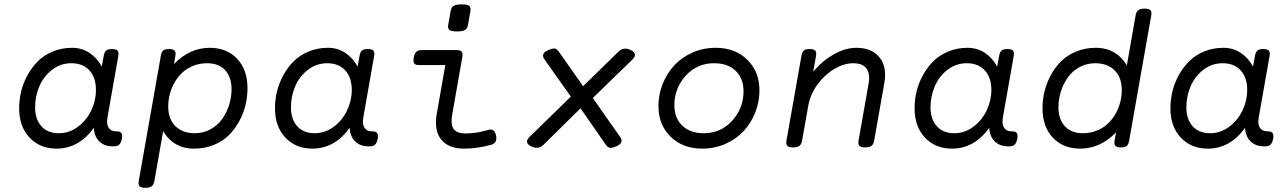

<svg xmlns="http://www.w3.org/2000/svg" viewBox="-20 -686 6036 900"><path d="M69.8 -178.7Q69.8 -92.3 118.7 -40.8Q167.5 10.7 245.1 10.7Q351.1 10.7 421.9 -89.8L419.4 -95.7Q419.4 -50.3 443.6 -25.1Q467.8 0 508.8 0H514.2Q530.8 0 539.1 -8.1Q547.4 -16.1 551.3 -35.2Q554.7 -54.2 548.8 -62.3Q543 -70.3 526.4 -70.3H523.9Q500.5 -70.3 489.3 -87.2Q478 -104 483.9 -136.2L534.7 -424.3Q537.6 -441.4 531 -448.7Q524.4 -456.1 505.4 -456.1H504.4Q485.4 -456.1 477.3 -449Q469.2 -441.9 466.3 -424.3L457 -374Q434.6 -415 398.9 -438.5Q363.3 -461.9 317.9 -461.9Q269 -461.9 227.5 -444.6Q186 -427.2 157.5 -398.7Q128.9 -370.1 108.6 -333Q88.4 -295.9 79.1 -256.8Q69.8 -217.8 69.8 -178.7ZM429.7 -264.2Q429.7 -214.4 407.7 -168.2Q385.7 -122.1 345.2 -91.8Q304.7 -61.5 255.9 -61.5Q203.1 -61.5 173.8 -94.5Q144.5 -127.4 144.5 -183.1Q144.5 -234.4 164.3 -281Q184.1 -327.6 223.9 -358.6Q263.7 -389.6 314.9 -389.6Q367.7 -389.6 398.7 -356.4Q429.7 -323.2 429.7 -264.2Z M795.4 -385.7 802.2 -424.3Q805.2 -441.4 798.6 -448.7Q792 -456.1 772.9 -456.1H772Q752.9 -456.1 744.9 -449Q736.8 -441.9 733.9 -424.3L630.4 162.6Q627.4 179.7 634.3 187Q641.1 194.3 661.1 194.3H662.1Q681.6 194.3 691.2 187Q700.7 179.7 703.6 162.6L749.5 -97.7L742.2 -76.2Q790.5 10.7 890.1 10.7Q939.9 10.7 982.2 -6.6Q1024.4 -23.9 1053 -52.5Q1081.5 -81.1 1101.6 -118.2Q1121.6 -155.3 1130.9 -194.3Q1140.1 -233.4 1140.1 -272.5Q1140.1 -359.4 1091.6 -410.6Q1043 -461.9 963.4 -461.9Q869.1 -461.9 795.4 -385.7ZM1065.4 -268.1Q1065.4 -230 1053.7 -193.4Q1042 -156.7 1020.8 -127.2Q999.5 -97.7 966.1 -79.6Q932.6 -61.5 893.1 -61.5Q835.9 -61.5 802.2 -94.7Q768.6 -127.9 768.6 -187Q768.6 -217.3 776.4 -246.6Q784.2 -275.9 799.6 -301.8Q814.9 -327.6 836.4 -347.2Q857.9 -366.7 887.5 -378.2Q917 -389.6 950.7 -389.6Q1005.9 -389.6 1035.6 -356.7Q1065.4 -323.7 1065.4 -268.1Z M1269 -178.7Q1269 -92.3 1317.9 -40.8Q1366.7 10.7 1444.3 10.7Q1550.3 10.7 1621.1 -89.8L1618.7 -95.7Q1618.7 -50.3 1642.8 -25.1Q1667 0 1708 0H1713.4Q1730 0 1738.3 -8.1Q1746.6 -16.1 1750.5 -35.2Q1753.9 -54.2 1748 -62.3Q1742.2 -70.3 1725.6 -70.3H1723.1Q1699.7 -70.3 1688.5 -87.2Q1677.2 -104 1683.1 -136.2L1733.9 -424.3Q1736.8 -441.4 1730.2 -448.7Q1723.6 -456.1 1704.6 -456.1H1703.6Q1684.6 -456.1 1676.5 -449Q1668.5 -441.9 1665.5 -424.3L1656.2 -374Q1633.8 -415 1598.1 -438.5Q1562.5 -461.9 1517.1 -461.9Q1468.3 -461.9 1426.8 -444.6Q1385.3 -427.2 1356.7 -398.7Q1328.1 -370.1 1307.9 -333Q1287.6 -295.9 1278.3 -256.8Q1269 -217.8 1269 -178.7ZM1628.9 -264.2Q1628.9 -214.4 1606.9 -168.2Q1585 -122.1 1544.4 -91.8Q1503.9 -61.5 1455.1 -61.5Q1402.3 -61.5 1373 -94.5Q1343.8 -127.4 1343.8 -183.1Q1343.8 -234.4 1363.5 -281Q1383.3 -327.6 1423.1 -358.6Q1462.9 -389.6 1514.2 -389.6Q1566.9 -389.6 1597.9 -356.4Q1628.9 -323.2 1628.9 -264.2Z M1956.1 -451.2Q1939.5 -451.2 1931.2 -443.1Q1922.9 -435.1 1919.4 -416Q1916 -397 1921.6 -388.9Q1927.2 -380.9 1943.8 -380.9H2067.4L2026.9 -149.9Q2023.4 -131.3 2023.4 -111.8Q2023.4 -54.2 2057.6 -21.7Q2091.8 10.7 2154.8 10.7Q2216.3 10.7 2282.2 -7.3Q2312.5 -15.6 2305.2 -51.3Q2297.9 -85.9 2268.6 -77.1Q2213.9 -60.5 2162.1 -60.5Q2127.9 -60.5 2112.3 -74.5Q2096.7 -88.4 2096.7 -119.1Q2096.7 -130.9 2100.1 -151.4L2147 -418Q2150.4 -436 2144 -443.6Q2137.7 -451.2 2121.1 -451.2ZM2092.3 -633.8 2081.1 -570.3Q2078.1 -552.7 2086.7 -545.7Q2095.2 -538.6 2122.1 -538.6Q2148.9 -538.6 2159.9 -545.7Q2170.9 -552.7 2173.8 -570.3L2185.1 -633.8Q2188 -651.4 2179.7 -658.4Q2171.4 -665.5 2144.5 -665.5Q2117.7 -665.5 2106.4 -658.4Q2095.2 -651.4 2092.3 -633.8Z M2878.9 -443.8 2697.8 -266.6 2680.2 -256.8 2461.4 -43.5Q2435.1 -17.1 2469.7 0Q2502.9 16.6 2527.8 -7.3L2726.6 -203.6L2744.6 -212.9L2945.3 -407.7Q2958.5 -421.4 2955.8 -432.4Q2953.1 -443.4 2937 -451.2Q2903.3 -467.8 2878.9 -443.8ZM2532.2 -407.7 2671.9 -210.4 2684.1 -203.1 2819.8 -7.3Q2829.1 5.4 2838.9 6.8Q2848.6 8.3 2869.1 0Q2906.2 -16.1 2887.2 -43.5L2737.8 -256.8L2725.6 -264.6L2599.6 -443.8Q2590.3 -457 2580.3 -458.5Q2570.3 -460 2550.3 -451.2Q2512.7 -435.1 2532.2 -407.7Z M3066.4 -188.5Q3066.4 -101.6 3123.3 -45.4Q3180.2 10.7 3271.5 10.7Q3330.6 10.7 3381.3 -12Q3432.1 -34.7 3466.6 -72.3Q3501 -109.9 3520.5 -159.4Q3540 -209 3540 -262.7Q3540 -349.6 3483.2 -405.8Q3426.3 -461.9 3335 -461.9Q3275.9 -461.9 3225.1 -439.2Q3174.3 -416.5 3139.9 -378.9Q3105.5 -341.3 3085.9 -291.7Q3066.4 -242.2 3066.4 -188.5ZM3465.3 -258.8Q3465.3 -178.7 3412.1 -120.1Q3358.9 -61.5 3279.3 -61.5Q3214.4 -61.5 3177.7 -97.4Q3141.1 -133.3 3141.1 -192.4Q3141.1 -272.5 3194.3 -331.1Q3247.6 -389.6 3327.1 -389.6Q3392.1 -389.6 3428.7 -353.8Q3465.3 -317.9 3465.3 -258.8Z M3792 -349.6 3805.2 -424.3Q3808.1 -441.4 3801.5 -448.7Q3794.9 -456.1 3775.9 -456.1H3774.9Q3755.9 -456.1 3747.8 -449Q3739.7 -441.9 3736.8 -424.3L3666.5 -26.9Q3663.6 -9.8 3670.4 -2.4Q3677.2 4.9 3697.3 4.9H3698.2Q3717.8 4.9 3727.3 -2.4Q3736.8 -9.8 3739.7 -26.9L3769 -191.4Q3778.3 -245.1 3813 -291.5Q3847.7 -337.9 3892.6 -363.8Q3937.5 -389.6 3979.5 -389.6Q4017.1 -389.6 4035.6 -371.8Q4054.2 -354 4054.2 -321.8Q4054.2 -311 4051.8 -295.4L4004.4 -26.9Q4001.5 -9.8 4008.3 -2.4Q4015.1 4.9 4035.2 4.9H4036.1Q4055.7 4.9 4065.2 -2.4Q4074.7 -9.8 4077.6 -26.9L4125.5 -297.9Q4128.9 -316.4 4128.9 -335Q4128.9 -393.1 4093 -427.5Q4057.1 -461.9 3994.6 -461.9Q3942.4 -461.9 3887.7 -430.9Q3833 -399.9 3792 -349.6Z M4267.1 -178.7Q4267.1 -92.3 4315.9 -40.8Q4364.7 10.7 4442.4 10.7Q4548.3 10.7 4619.1 -89.8L4616.7 -95.7Q4616.7 -50.3 4640.9 -25.1Q4665 0 4706.1 0H4711.4Q4728 0 4736.3 -8.1Q4744.6 -16.1 4748.5 -35.2Q4752 -54.2 4746.1 -62.3Q4740.2 -70.3 4723.6 -70.3H4721.2Q4697.8 -70.3 4686.5 -87.2Q4675.3 -104 4681.2 -136.2L4731.9 -424.3Q4734.9 -441.4 4728.3 -448.7Q4721.7 -456.1 4702.6 -456.1H4701.7Q4682.6 -456.1 4674.6 -449Q4666.5 -441.9 4663.6 -424.3L4654.3 -374Q4631.8 -415 4596.2 -438.5Q4560.5 -461.9 4515.1 -461.9Q4466.3 -461.9 4424.8 -444.6Q4383.3 -427.2 4354.7 -398.7Q4326.2 -370.1 4305.9 -333Q4285.6 -295.9 4276.4 -256.8Q4267.1 -217.8 4267.1 -178.7ZM4627 -264.2Q4627 -214.4 4605 -168.2Q4583 -122.1 4542.5 -91.8Q4502 -61.5 4453.1 -61.5Q4400.4 -61.5 4371.1 -94.5Q4341.8 -127.4 4341.8 -183.1Q4341.8 -234.4 4361.6 -281Q4381.3 -327.6 4421.1 -358.6Q4460.9 -389.6 4512.2 -389.6Q4564.9 -389.6 4595.9 -356.4Q4627 -323.2 4627 -264.2Z M5344.7 -645.5Q5325.2 -645.5 5315.7 -638.2Q5306.2 -630.9 5303.2 -613.8L5258.3 -357.9L5269 -366.2Q5246.6 -412.1 5207.8 -437Q5168.9 -461.9 5116.7 -461.9Q5066.9 -461.9 5024.7 -444.6Q4982.4 -427.2 4953.9 -398.7Q4925.3 -370.1 4905.3 -333Q4885.3 -295.9 4876 -256.8Q4866.7 -217.8 4866.7 -178.7Q4866.7 -91.8 4915.3 -40.5Q4963.9 10.7 5043.5 10.7Q5137.7 10.7 5211.4 -65.4L5204.6 -26.9Q5201.7 -9.8 5208.3 -2.4Q5214.8 4.9 5233.9 4.9H5234.9Q5253.9 4.9 5262 -2.2Q5270 -9.3 5272.9 -26.9L5376.5 -613.8Q5379.4 -630.9 5372.6 -638.2Q5365.7 -645.5 5345.7 -645.5ZM5238.3 -264.2Q5238.3 -233.9 5230.5 -204.6Q5222.7 -175.3 5207.3 -149.4Q5191.9 -123.5 5170.4 -104Q5148.9 -84.5 5119.4 -73Q5089.8 -61.5 5056.2 -61.5Q5001 -61.5 4971.2 -94.5Q4941.4 -127.4 4941.4 -183.1Q4941.4 -221.2 4953.1 -257.8Q4964.8 -294.4 4986.1 -324Q5007.3 -353.5 5040.8 -371.6Q5074.2 -389.6 5113.8 -389.6Q5170.9 -389.6 5204.6 -356.4Q5238.3 -323.2 5238.3 -264.2Z M5466.3 -178.7Q5466.3 -92.3 5515.1 -40.8Q5564 10.7 5641.6 10.7Q5747.6 10.7 5818.4 -89.8L5815.9 -95.7Q5815.9 -50.3 5840.1 -25.1Q5864.3 0 5905.3 0H5910.6Q5927.2 0 5935.5 -8.1Q5943.8 -16.1 5947.8 -35.2Q5951.2 -54.2 5945.3 -62.3Q5939.5 -70.3 5922.9 -70.3H5920.4Q5897 -70.3 5885.7 -87.2Q5874.5 -104 5880.4 -136.2L5931.2 -424.3Q5934.1 -441.4 5927.5 -448.7Q5920.9 -456.1 5901.9 -456.1H5900.9Q5881.8 -456.1 5873.8 -449Q5865.7 -441.9 5862.8 -424.3L5853.5 -374Q5831.1 -415 5795.4 -438.5Q5759.8 -461.9 5714.4 -461.9Q5665.5 -461.9 5624 -444.6Q5582.5 -427.2 5554 -398.7Q5525.4 -370.1 5505.1 -333Q5484.9 -295.9 5475.6 -256.8Q5466.3 -217.8 5466.3 -178.7ZM5826.2 -264.2Q5826.2 -214.4 5804.2 -168.2Q5782.2 -122.1 5741.7 -91.8Q5701.2 -61.5 5652.3 -61.5Q5599.6 -61.5 5570.3 -94.5Q5541 -127.4 5541 -183.1Q5541 -234.4 5560.8 -281Q5580.6 -327.6 5620.4 -358.6Q5660.2 -389.6 5711.4 -389.6Q5764.2 -389.6 5795.2 -356.4Q5826.2 -323.2 5826.2 -264.2Z"/></svg>

Font: Courier Prime Code
Style: Italic
Weight: 400
Italic angle: -10°
Designer: Alan Dague-Greene
Foundry: Quote-Unquote Apps
Version: Version 3.18